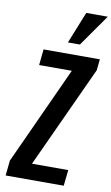

<svg xmlns="http://www.w3.org/2000/svg" viewBox="-113 -1133 690 1189"><g transform="rotate(10 232.0 -539.0)"><path d="M249 -878.4 329.1 -1078.1H464.4L324.2 -878.4ZM12.2 0 22 -95.2 303.2 -709.5H97.7L107.9 -809.6H461.9L454.6 -739.7L160.2 -100.1H388.2L377.4 0Z"/></g></svg>

Font: Oswald
Style: Medium
Weight: 500
Designer: Vernon Adams
Foundry: Vernon Adams
Version: 3.0; ttfautohint (v0.94.23-7a4d-dirty) -l 8 -r 50 -G 150 -x 